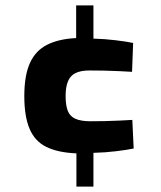

<svg xmlns="http://www.w3.org/2000/svg" viewBox="-20 -607 595 711"><path d="M263 84V-39Q194 -42 151.5 -63Q109 -84 89.5 -130Q70 -176 70 -251Q70 -328 91 -374Q112 -420 155 -441.5Q198 -463 262 -466V-587H326V-464Q367 -463 408 -458Q449 -453 473 -448L469 -341Q451 -342 422.5 -343.5Q394 -345 365 -345.5Q336 -346 312 -346Q263 -346 243 -324Q223 -302 223 -251Q223 -217 231 -196.5Q239 -176 259.5 -167Q280 -158 315 -158Q339 -158 367.5 -158.5Q396 -159 423.5 -160.5Q451 -162 470 -163L475 -57Q451 -52 410 -47Q369 -42 326 -41V84Z"/></svg>

Font: Cairo ExtraBold
Style: Regular
Weight: 800
Designer: Mohamed Gaber, Accademia di Belle Arti di Urbino
Foundry: Kief Type Foundry, Accademia di Belle Arti di Urbino
Version: Version 3.117